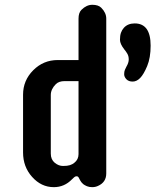

<svg xmlns="http://www.w3.org/2000/svg" viewBox="-20 -771 648 801"><path d="M423.3 -47.4Q423.3 -10.3 388.2 4.9Q377.4 9.8 364.7 9.8Q352.1 9.8 342.8 5.9Q333.5 2 327.1 -2.9Q318.4 -10.7 314.7 -18.1Q311 -25.4 308.1 -30.5Q305.2 -35.6 299.3 -35.6Q293.5 -35.6 289.1 -31.2L280.3 -22.9Q248.5 9.8 204.6 9.8Q151.9 9.8 113.8 -33.2Q76.2 -75.2 76.2 -134.8V-376Q76.2 -435.5 118.7 -478Q161.1 -520.5 220.7 -520.5H307.6V-693.4Q307.6 -717.8 319.8 -730Q340.8 -751 365.2 -751Q390.1 -751 402.3 -738.8Q423.3 -717.8 423.3 -693.4ZM191.9 -130.4Q191.9 -105.5 208.3 -92Q224.6 -78.6 242.9 -78.6Q261.2 -78.6 271.7 -82Q282.2 -85.4 290 -91.8Q307.6 -105.5 307.6 -127.9V-432.6H249.5Q225.6 -432.6 212.9 -419.9Q191.9 -398.9 191.9 -374.5ZM542 -673.3Q608.4 -673.3 608.4 -580.6Q608.4 -529.8 594 -495.4Q579.6 -460.9 564.9 -445.8Q550.3 -430.7 533.4 -430.7Q516.6 -430.7 507.3 -440.4Q498 -450.2 498 -461.4Q498 -472.7 501 -479.5Q503.9 -486.3 507.3 -492.7Q517.1 -509.3 517.1 -522.9Q517.1 -536.6 511.5 -546.4Q505.9 -556.2 498.5 -564.9Q480.5 -587.9 480.5 -605.2Q480.5 -622.6 484.6 -634.3Q488.8 -646 496.6 -654.8Q513.2 -673.3 542 -673.3Z"/></svg>

Font: Supermercado
Style: Regular
Weight: 400
Designer: James Grieshaber
Foundry: James Grieshaber
Version: Version 1.002